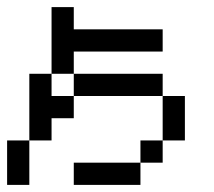

<svg xmlns="http://www.w3.org/2000/svg" viewBox="-20 -520 602 540"><path d="M0 0V-62.5H62.5V0ZM0 -62.5V-125H62.5V-62.5ZM62.5 -125V-187.5H125V-125ZM62.5 -187.5V-250H125V-187.5ZM187.5 0V-62.5H250V0ZM250 0V-62.5H312.5V0ZM312.5 0V-62.5H375V0ZM125 -375V-437.5H187.5V-375ZM125 -437.5V-500H187.5V-437.5ZM187.5 -375V-437.5H250V-375ZM250 -375V-437.5H312.5V-375ZM312.5 -375V-437.5H375V-375ZM375 -375V-437.5H437.5V-375ZM62.5 -250V-312.5H125V-250ZM125 -187.5V-250H187.5V-187.5ZM125 -312.5V-375H187.5V-312.5ZM187.5 -250V-312.5H250V-250ZM250 -250V-312.5H312.5V-250ZM312.5 -250V-312.5H375V-250ZM375 -62.5V-125H437.5V-62.5ZM437.5 -187.5V-250H500V-187.5ZM437.5 -125V-187.5H500V-125ZM375 -250V-312.5H437.5V-250Z"/></svg>

Font: AprilSans
Style: Regular
Weight: 400
Designer: typesprite
Version: Version 1.001;PS 001.001;hotconv 1.0.88;makeotf.lib2.5.64775